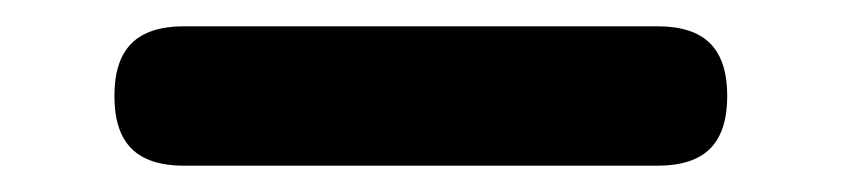

<svg xmlns="http://www.w3.org/2000/svg" viewBox="-20 -403 640 146"><path d="M120 -277Q93 -277 80 -290Q67 -303 67 -330Q67 -357 80 -370Q93 -383 120 -383H480Q507 -383 520 -370Q533 -357 533 -330Q533 -303 520 -290Q507 -277 480 -277Z"/></svg>

Font: Maple Mono SemiBold
Style: Regular
Weight: 600
Monospace: yes
Designer: subframe7536
Version: Version 7.000